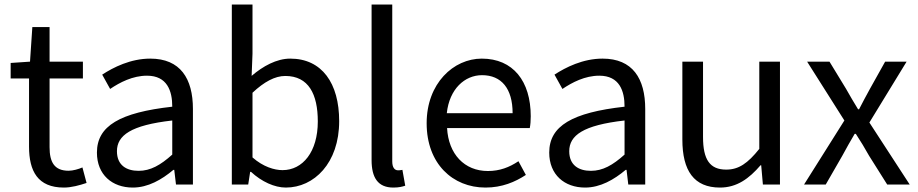

<svg xmlns="http://www.w3.org/2000/svg" viewBox="-20 -816 4058 849"><path d="M262.5 13.4C296.1 13.4 332.2 3.2 362.8 -7L344.5 -75.6C327.5 -68.2 302.6 -61 283.4 -61C220 -61 199.2 -99.4 199.2 -165.4V-469H346.6V-543.4H199.2V-696.2H123L112.7 -543.4L27.1 -537.6V-469H108.4V-167.7C108.4 -59.3 146.9 13.4 262.5 13.4Z M567.2 13.4C634.5 13.4 695.4 -21.7 746.7 -64.9H750.5L758.2 0H833.1V-334C833.1 -468.7 777.5 -556.8 644.5 -556.8C557.4 -556.8 481.2 -518.2 431.9 -486L467 -422.7C510 -451.7 566.8 -481.3 630 -481.3C719.2 -481.3 741.9 -414 741.7 -344.2C510.5 -318.4 408.6 -259.5 408.6 -141.3C408.6 -43.3 476.2 13.4 567.2 13.4ZM592.8 -60.6C539.4 -60.6 497.1 -85.1 497.1 -147.4C497.1 -217.3 558.7 -262.5 741.7 -283.2V-132.4C689.4 -85.5 645.3 -60.6 592.8 -60.6Z M1243.9 13.4C1368.3 13.4 1479.8 -94.3 1479.8 -280.4C1479.8 -447.7 1403.8 -556.8 1263.5 -556.8C1203 -556.8 1142.7 -523.4 1092.7 -480.5L1096.5 -578.3V-796H1005.1V0H1077.6L1086.2 -56.1H1089.9C1137 -12.6 1193.9 13.4 1243.9 13.4ZM1229.3 -63.7C1193.2 -63.7 1143.6 -78.4 1096.5 -119.9V-405.9C1147.9 -454.1 1195.6 -480.1 1241.4 -480.1C1344.7 -480.1 1385.3 -399.5 1385.3 -278.8C1385.3 -144.7 1318.7 -63.7 1229.3 -63.7Z M1719.3 13.4C1744 13.4 1759 9.4 1771.9 5.1L1759.4 -64.9C1748.8 -62.9 1744.8 -62.9 1740 -62.9C1726 -62.9 1714.5 -73.9 1714.5 -102.1V-796H1623.1V-108.1C1623.1 -30.6 1650.9 13.4 1719.3 13.4Z M2126.7 13.4C2200 13.4 2257.9 -11.4 2305.3 -42.5L2272.5 -103.1C2232.1 -76.1 2189.9 -59.8 2137.3 -59.8C2033.6 -59.8 1963.1 -134.5 1956.9 -249.7H2322.6C2325.4 -263.7 2326.9 -282.5 2326.9 -301.7C2326.9 -457.3 2248.7 -556.8 2110.4 -556.8C1985.6 -556.8 1866.6 -447.7 1866.6 -271C1866.6 -92.3 1981.6 13.4 2126.7 13.4ZM1955.7 -315.5C1967.1 -422.7 2035.1 -483.6 2111.5 -483.6C2197.3 -483.6 2246.7 -424.5 2246.7 -315.5Z M2567.2 13.4C2634.5 13.4 2695.4 -21.7 2746.7 -64.9H2750.5L2758.2 0H2833.1V-334C2833.1 -468.7 2777.5 -556.8 2644.5 -556.8C2557.4 -556.8 2481.2 -518.2 2431.9 -486L2467 -422.7C2510 -451.7 2566.8 -481.3 2630 -481.3C2719.2 -481.3 2741.9 -414 2741.7 -344.2C2510.5 -318.4 2408.6 -259.5 2408.6 -141.3C2408.6 -43.3 2476.2 13.4 2567.2 13.4ZM2592.8 -60.6C2539.4 -60.6 2497.1 -85.1 2497.1 -147.4C2497.1 -217.3 2558.7 -262.5 2741.7 -283.2V-132.4C2689.4 -85.5 2645.3 -60.6 2592.8 -60.6Z M3163.7 13.4C3238.3 13.4 3292.5 -26.3 3343.1 -85.3H3345.9L3353.4 0H3428.9V-543.4H3337.5V-157.6C3286.2 -93.6 3246.5 -66 3191.3 -66C3119.4 -66 3088.7 -109.2 3088.7 -210.3V-543.4H2997.3V-199.3C2997.3 -60.4 3049.1 13.4 3163.7 13.4Z M3535.4 0H3631.3L3704.5 -127.2C3722.8 -160.2 3740.4 -193.2 3759.3 -224.2H3764.3C3784.7 -193.2 3804.8 -159.8 3823 -127.2L3903.1 0H4002.6L3824.3 -274.2L3988.9 -543.4H3894L3827.3 -424.1C3810.4 -393.5 3794.5 -363.5 3778.7 -332.8H3774.3C3755.8 -363.5 3737.4 -393.5 3720.6 -424.1L3647.9 -543.4H3549L3713.7 -283.2Z"/></svg>

Font: Source Han Sans JP VF
Style: Regular
Weight: 250
Designer: Ryoko NISHIZUKA 西塚涼子 (kana, bopomofo & ideographs); Paul D. Hunt (Latin, Greek & Cyrillic); Sandoll Communications 산돌커뮤니
Foundry: Adobe
Version: Version 2.004;hotconv 1.0.118;makeotfexe 2.5.65603